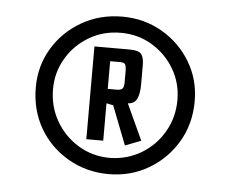

<svg xmlns="http://www.w3.org/2000/svg" viewBox="-40 -743 679 532"><g transform="rotate(5 300.0 -477.0)"><path d="M280 -258Q218 -258 167 -287.5Q116 -317 87 -367Q58 -417 58 -480Q58 -540 87.5 -589Q117 -638 167.5 -667Q218 -696 280 -696Q341 -696 391 -667Q441 -638 470.5 -589Q500 -540 500 -480Q500 -417 470.5 -367Q441 -317 391 -287.5Q341 -258 280 -258ZM280 -303Q328 -304 367 -327.5Q406 -351 429 -391Q452 -431 452 -479Q452 -526 429 -565Q406 -604 367 -627.5Q328 -651 280 -651Q231 -651 191.5 -627.5Q152 -604 129 -565Q106 -526 106 -479Q106 -431 129 -391Q152 -351 191.5 -327Q231 -303 280 -303ZM318 -341 276 -449 257 -453V-349H210V-607H307Q334 -607 341 -597Q348 -587 348 -567V-513Q348 -487 341 -473Q334 -459 316 -458L362 -358ZM257 -493H282Q293 -493 297.5 -497.5Q302 -502 302 -516V-544Q302 -561 298.5 -565.5Q295 -570 284 -570H257Z"/></g></svg>

Font: Smooch Sans Thin
Style: Bold
Weight: 700
Version: Version 1.010